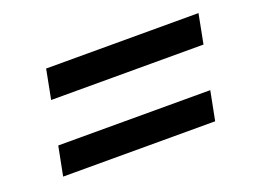

<svg xmlns="http://www.w3.org/2000/svg" viewBox="-59 -576 718 540"><g transform="rotate(-20 300.0 -306.0)"><path d="M550 -369H94L111 -457H567ZM507 -155H52L69 -242H524Z"/></g></svg>

Font: IBM Plex Sans Medium
Style: Italic
Weight: 500
Italic angle: -11.31°
Designer: Mike Abbink, Paul van der Laan, Pieter van Rosmalen
Foundry: Bold Monday
Version: Version 3.201